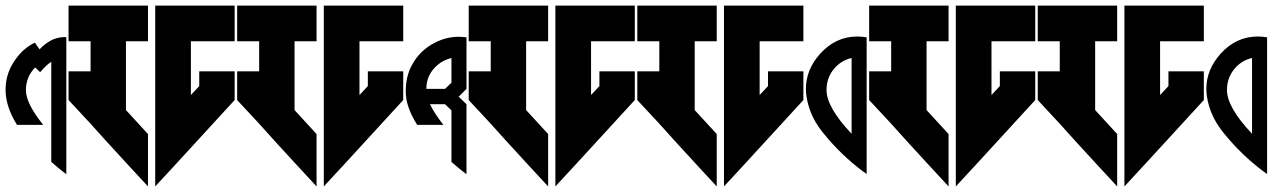

<svg xmlns="http://www.w3.org/2000/svg" viewBox="-20 -717 4567 689"><path d="M135 -269C94 -320 73 -361 73 -394C73 -425 84 -452 106 -475L124 -458C139 -475 152 -488 164 -495V-136C185 -118 199 -106 206 -101C213 -96 217 -93 218 -92V-583C215 -584 212 -584 209 -584C194 -583 179 -580 165 -573C148 -564 134 -553 122 -540L105 -564C78 -551 56 -532 38 -507C13 -474 0 -437 0 -395C0 -354 14 -312 41 -269Z M226 -697V-569H305V-461H226V-358L305 -273L314 -263L359 -213L437 -128L511 -48V-236L432 -322V-569H511V-697ZM537 -697V-569V-236V-48L611 -128L822 -358V-461H695V-408L665 -376V-569H822V-697H665Z M831 -697V-569H910V-461H831V-358L910 -273L919 -263L964 -213L1042 -128L1116 -48V-236L1037 -322V-569H1116V-697ZM1142 -697V-569V-236V-48L1216 -128L1427 -358V-461H1300V-408L1270 -376V-569H1427V-697H1270Z M1600 -509V-420L1577 -398H1510C1510 -432 1523 -460 1549 -483C1564 -496 1581 -504 1600 -509ZM1654 -583C1645 -584 1635 -585 1626 -585C1597 -585 1568 -578 1541 -564C1505 -546 1477 -519 1458 -483C1443 -456 1436 -424 1436 -388C1436 -351 1450 -312 1477 -269H1571C1550 -296 1534 -320 1523 -343H1577L1600 -321V-136C1621 -118 1635 -106 1642 -101C1649 -96 1653 -93 1654 -92V-343L1626 -370L1654 -398Z M1662 -697V-569H1741V-461H1662V-358L1741 -273L1750 -263L1795 -213L1873 -128L1947 -48V-236L1868 -322V-569H1947V-697ZM1973 -697V-569V-236V-48L2047 -128L2258 -358V-461H2131V-408L2101 -376V-569H2258V-697H2101Z M2267 -697V-569H2346V-461H2267V-358L2346 -273L2355 -263L2400 -213L2478 -128L2552 -48V-236L2473 -322V-569H2552V-697ZM2578 -697V-569V-236V-48L2652 -128L2863 -358V-461H2736V-408L2706 -376V-569H2863V-697H2706Z M3090 -583C3078 -585 3067 -586 3057 -586C3004 -586 2960 -565 2923 -524C2889 -486 2872 -444 2872 -398C2872 -380 2875 -362 2880 -343C2889 -308 2907 -273 2934 -240C2975 -189 3023 -142 3078 -101C3086 -96 3090 -93 3090 -92ZM3036 -509V-237C2976 -300 2946 -353 2946 -394C2946 -423 2955 -448 2972 -469C2989 -490 3011 -503 3036 -509Z M3099 -697V-569H3178V-461H3099V-358L3178 -273L3187 -263L3232 -213L3310 -128L3384 -48V-236L3305 -322V-569H3384V-697ZM3410 -697V-569V-236V-48L3484 -128L3695 -358V-461H3568V-408L3538 -376V-569H3695V-697H3538Z M3704 -697V-569H3783V-461H3704V-358L3783 -273L3792 -263L3837 -213L3915 -128L3989 -48V-236L3910 -322V-569H3989V-697ZM4015 -697V-569V-236V-48L4089 -128L4300 -358V-461H4173V-408L4143 -376V-569H4300V-697H4143Z M4527 -583C4515 -585 4504 -586 4494 -586C4441 -586 4397 -565 4360 -524C4326 -486 4309 -444 4309 -398C4309 -380 4312 -362 4317 -343C4326 -308 4344 -273 4371 -240C4412 -189 4460 -142 4515 -101C4523 -96 4527 -93 4527 -92ZM4473 -509V-237C4413 -300 4383 -353 4383 -394C4383 -423 4392 -448 4409 -469C4426 -490 4448 -503 4473 -509Z"/></svg>

Font: ABC-Love-Monogram
Style: Regular
Weight: 400
Designer: Sadat Fauzi
Foundry: Intuisi Creative
Version: Version 001.000